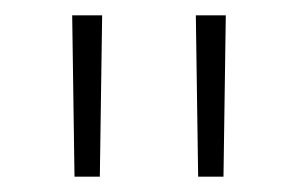

<svg xmlns="http://www.w3.org/2000/svg" viewBox="-20 -720 388 250"><path d="M271 -490H238L235 -700H274ZM110 -490H77L74 -700H113Z"/></svg>

Font: Titillium Web[RUS by Daymarius]
Style: Regular
Weight: 200
Designer: Cyrillization by Daymarius
Foundry: Cyrillization by Daymarius
Version: Version 1.002 September 11, 2018